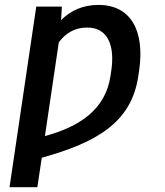

<svg xmlns="http://www.w3.org/2000/svg" viewBox="-20 -573 685 796"><path d="M19.5 203.1H134.9L153.1 81C381.4 17.4 525.6 -65.3 553.6 -258.9L557.2 -283.4C579.9 -443.9 523.8 -552.6 388.5 -552.6C324.9 -552.6 273.8 -530.2 233.3 -489.7L236.5 -545.5H130.3ZM166.2 -8.9 223.7 -397C250.4 -433.9 288.4 -458.8 341.3 -458.8C430.8 -458.8 455.3 -378.6 441.8 -283.4L438.2 -258.9C418 -119.3 310 -47.6 166.2 -8.9Z"/></svg>

Font: Margiela Sans Medium
Style: Italic
Weight: 500
Italic angle: -9.39999°
Designer: Stefan Endress, Andreas Faust
Version: Version 1.100;FEAKit 1.0